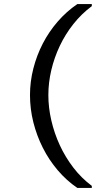

<svg xmlns="http://www.w3.org/2000/svg" viewBox="-20 -783 540 941"><path d="M217 -317Q217 -256 231.5 -193Q246 -130 273 -71.5Q300 -13 339.5 38.5Q379 90 430 128V138H359Q306 102 263 51.5Q220 1 190 -58.5Q160 -118 143.5 -183.5Q127 -249 127 -317Q127 -383 143.5 -447.5Q160 -512 190 -570Q220 -628 263 -677.5Q306 -727 359 -763H430V-753Q379 -715 339.5 -665Q300 -615 273 -558Q246 -501 231.5 -439.5Q217 -378 217 -317Z"/></svg>

Font: D2Coding
Style: Regular
Weight: 400
Monospace: yes
Designer: Yong-Rak Park; Jeong-Hwan Yoon; Sang-Min Lee;
Foundry: NHN Corporation
Version: Version 1.3.2; Build 20180524